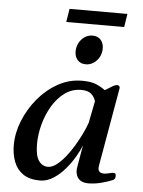

<svg xmlns="http://www.w3.org/2000/svg" viewBox="-58 -889 705 948"><g transform="rotate(5 294.5 -414.5)"><path d="M175.8 14.2Q124 14.2 92.5 -7.3Q61 -28.8 46.6 -65.9Q32.2 -103 32.2 -148.4Q32.2 -209 56.6 -269.8Q81.1 -330.6 123.5 -381.6Q166 -432.6 221.7 -463.6Q277.3 -494.6 340.3 -494.6Q383.8 -494.6 408.7 -484.6Q433.6 -474.6 456.1 -458Q471.7 -466.8 488 -477.5Q504.4 -488.3 515.6 -488.3Q520.5 -488.3 524.7 -485.1Q528.8 -481.9 528.3 -474.1L460 -84Q459 -76.2 459 -71.8Q459 -60.5 466.1 -54Q473.1 -47.4 487.8 -47.4Q498 -47.4 513.2 -51.3Q528.3 -55.2 534.7 -55.2Q539.6 -55.2 543.2 -52.5Q546.9 -49.8 546.9 -40Q546.9 -32.7 543.9 -27.3Q541 -22 534.7 -19.5Q513.7 -10.3 480.2 -1.5Q446.8 7.3 414.1 7.3Q383.8 7.3 367.9 -8.8Q352.1 -24.9 352.1 -53.7Q352.1 -57.1 354.5 -71.8Q356.9 -86.4 360.4 -106.4Q363.8 -126.5 367.2 -146Q370.6 -165.5 373 -177.7Q363.8 -153.3 344.7 -120.6Q325.7 -87.9 299.6 -57.1Q273.4 -26.4 241.7 -6.1Q210 14.2 175.8 14.2ZM209 -56.6Q229.5 -56.6 251.2 -73Q272.9 -89.4 294.4 -116Q315.9 -142.6 334.7 -174.1Q353.5 -205.6 368.2 -236.1Q382.8 -266.6 391.1 -290.5L412.6 -399.4Q406.7 -419.9 390.6 -434.6Q374.5 -449.2 341.3 -449.2Q294.9 -449.2 258.5 -422.4Q222.2 -395.5 197 -352.5Q171.9 -309.6 158.9 -260Q146 -210.4 146 -164.6Q146 -106.4 163.6 -81.5Q181.2 -56.6 209 -56.6ZM351.1 -577.1Q325.2 -577.1 310.5 -593.8Q295.9 -610.4 295.9 -635.7Q295.9 -659.7 306.2 -678.7Q316.4 -697.8 334 -709.5Q351.6 -721.2 373 -721.2Q398.9 -721.2 413.6 -704.6Q428.2 -688 428.2 -662.1Q428.2 -639.2 418 -619.9Q407.7 -600.6 390.1 -588.9Q372.6 -577.1 351.1 -577.1ZM237.3 -776.9 248 -842.8H534.7L524.4 -776.9Z"/></g></svg>

Font: Gelasio Medium
Style: Italic
Weight: 500
Italic angle: -8.5°
Designer: Eben Sorkin
Foundry: Eben Sorkin
Version: Version 1.008